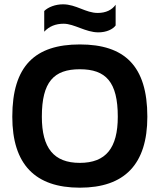

<svg xmlns="http://www.w3.org/2000/svg" viewBox="-20 -860 740 890"><path d="M436 -710C473 -710 503 -724 516 -742V-838C499 -814 471 -800 433 -800C377 -800 333 -840 272 -840C237 -840 203 -827 185 -809V-713C208 -738 238 -750 275 -750C324 -750 377 -710 436 -710ZM350 10C557 10 663 -98 663 -319C663 -555 557 -654 350 -654C143 -654 37 -555 37 -319C37 -98 143 10 350 10ZM350 -105C229 -105 174 -174 174 -319C174 -480 229 -539 350 -539C471 -539 526 -480 526 -319C526 -174 471 -105 350 -105Z"/></svg>

Font: Kanit Medium
Style: Regular
Weight: 500
Designer: Katatrad Team
Foundry: CadsonDemak
Version: Version 1.000;PS 001.000;hotconv 1.0.88;makeotf.lib2.5.64775